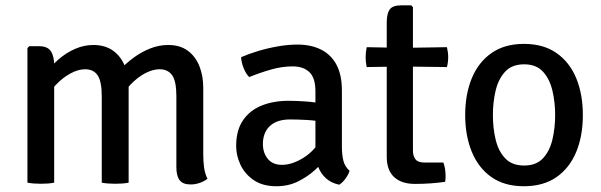

<svg xmlns="http://www.w3.org/2000/svg" viewBox="-20 -666 2190 700"><path d="M123 -497.5Q153.5 -497.5 165.5 -479.2Q177.5 -461 177.5 -428V0Q157.5 4 129.5 4Q101 4 80 0V-490.5L86.5 -497.5ZM351 -314.5Q351 -368.5 336.2 -391Q321.5 -413.5 290 -413.5Q265 -413.5 236.5 -398Q208 -382.5 183 -356Q158 -329.5 144 -297V-394Q165.5 -425.5 193.8 -449.8Q222 -474 254.2 -488Q286.5 -502 320 -502Q363.5 -502 392.2 -481.2Q421 -460.5 435 -425.2Q449 -390 449 -347V0Q428.5 4 400.5 4Q372 4 351 0ZM623 -315.5Q623 -369.5 607.8 -391.5Q592.5 -413.5 561.5 -413.5Q537 -413.5 509 -398.8Q481 -384 455.5 -357.2Q430 -330.5 413 -295V-407Q437.5 -434 466.8 -455.5Q496 -477 528 -489.5Q560 -502 593 -502Q636.5 -502 664.8 -481Q693 -460 707 -424.8Q721 -389.5 721 -346V-103.5Q721 -77.5 724.2 -54.5Q727.5 -31.5 736.5 -14.5Q725.5 -5.5 709 0.5Q692.5 6.5 675 6.5Q646.5 6.5 634.8 -9.2Q623 -25 623 -56Z M841 -134Q841 -191 866 -227.5Q891 -264 934 -281.2Q977 -298.5 1031.5 -298.5Q1060 -298.5 1095.8 -296Q1131.5 -293.5 1161.5 -286V-220Q1134.5 -226.5 1100.5 -228.5Q1066.5 -230.5 1037 -230.5Q990 -230.5 964.2 -206.8Q938.5 -183 938.5 -141Q938.5 -109 956.2 -87Q974 -65 1008 -65Q1045 -65 1086.8 -91Q1128.5 -117 1156.5 -167.5L1172 -90.5Q1154 -69.5 1127.5 -45.5Q1101 -21.5 1066 -4.2Q1031 13 987.5 13Q938 13 905.5 -9Q873 -31 857 -64.8Q841 -98.5 841 -134ZM1254.5 -43Q1250.5 -30 1239.8 -15Q1229 0 1216.5 7.5Q1186 0.5 1167.8 -16.5Q1149.5 -33.5 1140.5 -56.8Q1131.5 -80 1130 -106.5V-333Q1130 -382 1108 -403Q1086 -424 1047 -424Q1008.5 -424 968.2 -412.5Q928 -401 888.5 -385Q876.5 -397 868.2 -417.8Q860 -438.5 859 -457.5Q886.5 -469.5 921.2 -480Q956 -490.5 993.2 -497Q1030.5 -503.5 1064.5 -503.5Q1114 -503.5 1150.5 -485.2Q1187 -467 1206.8 -430Q1226.5 -393 1226.5 -336V-131Q1226.5 -102 1231.8 -80.5Q1237 -59 1254.5 -43Z M1390 -583.5Q1390 -616.5 1400.8 -631.5Q1411.5 -646.5 1442.5 -646.5H1479L1485.5 -640V-116.5Q1485.5 -97 1494.8 -85.2Q1504 -73.5 1526 -73.5H1596.5Q1604.5 -51.5 1604.5 -24Q1604.5 -18.5 1604.2 -13Q1604 -7.5 1602.5 -3Q1578 0.5 1550.2 2.5Q1522.5 4.5 1493 4.5Q1443.5 4.5 1416.8 -20.5Q1390 -45.5 1390 -95ZM1609.5 -494Q1614 -475 1614 -458Q1614 -439 1609.5 -421.5L1448.5 -423.5L1317 -421.5Q1313 -439 1313 -458Q1313 -475 1317 -494L1449 -491.5Z M2105 -246.5Q2105 -170.5 2080.8 -112Q2056.5 -53.5 2008.8 -20.2Q1961 13 1890 13Q1819 13 1771.5 -20.5Q1724 -54 1700 -112.8Q1676 -171.5 1676 -246.5Q1676 -322.5 1700.2 -381Q1724.5 -439.5 1772.2 -472.8Q1820 -506 1890 -506Q1961.5 -506 2009.2 -472.5Q2057 -439 2081 -380.5Q2105 -322 2105 -246.5ZM1777 -246.5Q1777 -199.5 1787 -157.2Q1797 -115 1821.8 -88.8Q1846.5 -62.5 1891 -62.5Q1935 -62.5 1959.5 -88.8Q1984 -115 1994 -157.2Q2004 -199.5 2004 -246.5Q2004 -293.5 1994 -335.8Q1984 -378 1959.5 -404.8Q1935 -431.5 1891 -431.5Q1846.5 -431.5 1821.8 -404.8Q1797 -378 1787 -335.8Q1777 -293.5 1777 -246.5Z"/></svg>

Font: Signika Negative Light
Style: Regular
Weight: 400
Version: Version 2.001